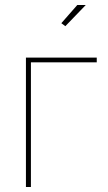

<svg xmlns="http://www.w3.org/2000/svg" viewBox="-20 -750 432 770"><path d="M242 -645 226 -657 290 -730H324ZM84 0V-519H368V-500H104V0Z"/></svg>

Font: Raleway-v4020 Thin
Style: Regular
Weight: 250
Designer: Matt McInerney, Pablo Impallari, Rodrigo Fuenzalida
Foundry: Matt McInerney, Pablo Impallari, Rodrigo Fuenzalida
Version: Version 4.020;PS 004.020;hotconv 1.0.88;makeotf.lib2.5.64775